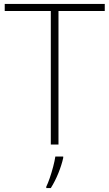

<svg xmlns="http://www.w3.org/2000/svg" viewBox="-20 -734 555 975"><path d="M277 0H238V-678H4V-714H512V-678H277ZM301 68Q293 104 276.5 145Q260 186 238 221H215V214Q223 198 232.5 170.5Q242 143 250 112.5Q258 82 261 61H301Z"/></svg>

Font: Noto Sans Thai ExtraLight
Style: Regular
Weight: 200
Designer: Monotype Design Team
Foundry: Monotype Imaging Inc.
Version: Version 2.001; ttfautohint (v1.8.4.7-5d5b)